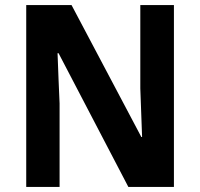

<svg xmlns="http://www.w3.org/2000/svg" viewBox="-20 -827 786 754"><path d="M663 -93V-807H531V-480C533 -419 535 -365 538 -289H535L261 -807H83V-93H214V-421C211 -482 209 -542 206 -618H210L484 -93Z"/></svg>

Font: Noto Sans Kannada UI SemiCondensed
Style: Bold
Weight: 700
Width: 4
Designer: Jelle Bosma - Monotype Design Team
Foundry: Monotype Imaging Inc.
Version: Version 2.005